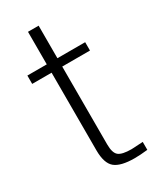

<svg xmlns="http://www.w3.org/2000/svg" viewBox="-175 -732 664 797"><g transform="rotate(-30 156.5 -334.0)"><path d="M225 4Q158 4 130.5 -19Q103 -42 103 -104V-476H10V-516H103V-672H154V-516H287V-476H154V-103Q154 -62 170.5 -48.5Q187 -35 232 -35L287 -38V0Q251 4 225 4Z"/></g></svg>

Font: Creato Display Light
Style: Regular
Weight: 300
Version: Version 1.000